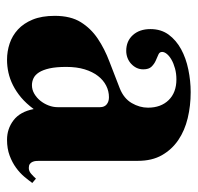

<svg xmlns="http://www.w3.org/2000/svg" viewBox="-28 -518 555 538"><g transform="rotate(90 249.0 -249.5)"><path d="M280.8 -252.9Q280.8 -265.1 272.9 -271.5Q265.1 -277.8 252.9 -277.8Q235.8 -277.8 220.5 -270Q205.1 -262.2 193.4 -247.1Q181.6 -231.9 174.8 -209.7Q168 -187.5 168 -158.2Q168 -129.9 172.1 -111.3Q176.3 -92.8 183.3 -81.8Q190.4 -70.8 199.7 -66.4Q209 -62 219.2 -62Q231.9 -62 243.2 -68.6Q254.4 -75.2 262.7 -85.4Q271 -95.7 275.9 -108.4Q280.8 -121.1 280.8 -133.8ZM203.1 -466.8Q186.5 -466.8 172.4 -462.9Q158.2 -459 147.9 -453.1Q137.7 -447.3 131.8 -440.2Q126 -433.1 126 -426.8Q126 -419.4 133.5 -416.3Q141.1 -413.1 150.4 -408.9Q159.7 -404.8 167.2 -397.2Q174.8 -389.6 174.8 -374Q174.8 -363.8 170.7 -355.2Q166.5 -346.7 159.4 -340.1Q152.3 -333.5 142.8 -329.8Q133.3 -326.2 123 -326.2Q95.7 -326.2 78.9 -344.7Q62 -363.3 62 -394Q62 -423.8 77.6 -445.1Q93.3 -466.3 118.4 -480Q143.6 -493.7 175.3 -500.2Q207 -506.8 238.8 -506.8Q276.9 -506.8 311.5 -498.5Q346.2 -490.2 372.8 -472.2Q399.4 -454.1 415.3 -426.3Q431.2 -398.4 431.2 -358.9V-83Q431.2 -78.6 431.6 -73.2Q432.1 -67.9 434.1 -63.5Q436 -59.1 439.9 -56.2Q443.8 -53.2 451.2 -53.2Q460 -53.2 467.5 -59.8Q475.1 -66.4 481 -73.2L493.2 -63Q485.8 -52.7 475.6 -40.5Q465.3 -28.3 450.7 -17.6Q436 -6.8 416.5 0.5Q397 7.8 372.1 7.8Q341.3 7.8 317.4 -10.5Q293.5 -28.8 286.1 -66.9Q270.5 -45.9 253.7 -31.7Q236.8 -17.6 219.2 -8.8Q201.7 0 183.8 3.9Q166 7.8 147.9 7.8Q124.5 7.8 102.5 0.5Q80.6 -6.8 63.2 -22.7Q45.9 -38.6 35.4 -64Q24.9 -89.4 24.9 -126Q24.9 -170.4 42.5 -198.7Q60.1 -227.1 88.6 -246.3Q117.2 -265.6 153.6 -279.3Q189.9 -293 228 -308.1Q256.3 -319.3 269.3 -341.6Q282.2 -363.8 282.2 -387.2Q282.2 -423.3 261 -445.1Q239.7 -466.8 203.1 -466.8Z"/></g></svg>

Font: Berkshire Swash
Style: Regular
Weight: 700
Designer: Astigmatic (AOETI)
Foundry: Astigmatic (AOETI)
Version: Version 1.000